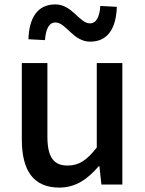

<svg xmlns="http://www.w3.org/2000/svg" viewBox="-20 -837 660 871"><path d="M249 14C324 14 378 -25 428 -83H431L440 0H535V-551H419V-168C374 -110 338 -86 287 -86C223 -86 195 -124 195 -218V-551H79V-204C79 -64 131 14 249 14ZM389 -648C470 -648 507 -710 510 -806L435 -810C432 -761 417 -731 388 -731C340 -731 308 -817 231 -817C150 -817 112 -756 109 -659L184 -655C188 -706 202 -735 232 -735C279 -735 312 -648 389 -648Z"/></svg>

Font: Noto Sans TC Medium
Style: Regular
Weight: 500
Designer: Ryoko NISHIZUKA 西塚涼子 (kana, bopomofo & ideographs); Paul D. Hunt (Latin, Greek & Cyrillic); Sandoll Communications 산돌커뮤니
Foundry: Adobe
Version: Version 2.004;hotconv 1.0.118;makeotfexe 2.5.65603